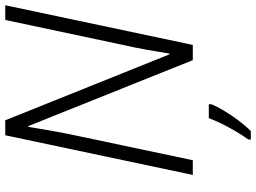

<svg xmlns="http://www.w3.org/2000/svg" viewBox="-142 -612 975 731"><g transform="rotate(-90 345.5 -246.5)"><path d="M45 0 196 -714H253L504 -89H507Q513 -127 521.5 -175Q530 -223 540 -266L635 -714H691L540 0H482L231 -626H228Q222 -588 213.5 -540Q205 -492 195 -445L101 0ZM180 211Q200 184 224 140.5Q248 97 261 61H314V71Q306 91 290 118Q274 145 253.5 172.5Q233 200 212 221H180Z"/></g></svg>

Font: Noto Sans Light
Style: Italic
Weight: 300
Italic angle: -12°
Designer: Monotype Design Team
Foundry: Monotype Imaging Inc.
Version: Version 2.013; ttfautohint (v1.8.4.7-5d5b)